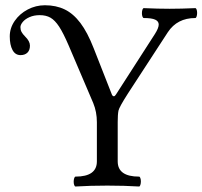

<svg xmlns="http://www.w3.org/2000/svg" viewBox="-20 -696 759 720"><path d="M256.3 -14.6Q256.3 -22 258.3 -27.8Q260.3 -33.7 263.2 -33.7Q343.3 -33.7 343.3 -90.8V-237.8Q343.3 -276.4 329.6 -309.6L237.3 -525.9Q217.3 -572.3 201.7 -596.2Q186 -620.1 169.4 -629.6Q152.8 -639.2 128.9 -639.2Q107.4 -639.2 90.8 -631.8Q74.2 -624.5 65.4 -613.8Q56.6 -603 56.6 -594.2Q56.6 -584 60.8 -576.2Q64.9 -568.4 74.2 -559.1Q92.3 -541.5 92.3 -524.9Q92.3 -507.8 82.8 -498.5Q73.2 -489.3 57.1 -489.3Q37.1 -489.3 26.9 -508.5Q16.6 -527.8 16.6 -559.6Q16.6 -590.8 35.2 -617.7Q53.7 -644.5 84 -660.4Q114.3 -676.3 148.4 -676.3Q190.4 -676.3 222.7 -660.6Q254.9 -645 281.5 -609.9Q308.1 -574.7 331.5 -514.6L399.4 -341.8Q402.3 -335 407.2 -335Q410.6 -335 415 -341.8L560.5 -567.9Q575.2 -590.8 575.2 -604Q575.2 -616.2 562 -622.3Q548.8 -628.4 519.5 -628.4Q516.1 -628.4 514.2 -633.8Q512.2 -639.2 512.2 -646.5Q512.2 -654.3 514.2 -659.9Q516.1 -665.5 519.5 -665.5Q573.2 -663.1 616.2 -663.1Q658.7 -663.1 712.4 -665.5Q715.3 -665.5 717.3 -660.2Q719.2 -654.8 719.2 -647.5Q719.2 -640.1 717.3 -634.3Q715.3 -628.4 712.4 -628.4Q644.5 -628.4 609.4 -575.2L459 -344.2Q427.2 -294.4 424.3 -281.2Q421.4 -266.6 421.4 -238.8V-90.8Q421.4 -33.7 501.5 -33.7Q504.4 -33.7 506.3 -28.3Q508.3 -22.9 508.3 -15.6Q508.3 -8.3 506.3 -2.4Q504.4 3.4 501.5 3.4Q446.3 0 382.3 0Q318.4 0 263.2 3.4Q260.3 3.4 258.3 -2Q256.3 -7.3 256.3 -14.6Z"/></svg>

Font: JuniusX
Style: Regular
Weight: 400
Designer: Peter S. Baker
Foundry: Briery Creek Software
Version: Version 1.004